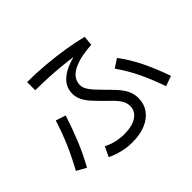

<svg xmlns="http://www.w3.org/2000/svg" viewBox="-172 -1027 1344 1344"><g transform="rotate(-45 500.0 -355.0)"><path d="M260.2 10.6 295.1 -62.6Q334.4 -42.9 373 -34.2Q411.6 -25.5 450.8 -25.5Q530.6 -25.5 575.2 -55.3Q619.8 -85.1 619.8 -135.7Q619.8 -165.9 605.4 -190.8Q591.1 -215.7 566.4 -241Q541.7 -266.3 511.4 -295.3Q479.1 -327.4 452.4 -356.7Q425.6 -386 409.6 -417.3Q393.7 -448.7 393.7 -484.4Q393.7 -568.2 478.7 -618.5Q563.8 -668.8 722.3 -680.2L715.4 -635.6Q598.3 -660.3 477.9 -671.9Q357.4 -683.4 227.8 -684.2V-764.9Q317.6 -764.7 406.9 -756.9Q496.2 -749.1 580.2 -735.8Q664.2 -722.4 737.2 -703.6L729.7 -631.9Q659.5 -627.6 610.8 -615Q562.1 -602.3 531.8 -583.3Q501.6 -564.2 487.9 -540.2Q474.3 -516.2 474.3 -489.5Q474.3 -467.1 486.5 -444.9Q498.6 -422.7 520 -399.1Q541.3 -375.6 569 -347.8Q605.4 -311.8 635.3 -279.1Q665.2 -246.5 682.9 -211.7Q700.5 -176.9 700.5 -133.7Q700.5 -77.7 670.3 -35.1Q640 7.6 584.2 31.4Q528.3 55.2 450 55.2Q403.3 55.2 354.8 43.9Q306.2 32.6 260.2 10.6ZM100.4 -44.2 29.6 -83.8Q77.1 -169.9 114.1 -255.6Q151.1 -341.4 179.8 -433.3L253.8 -408.7Q222.8 -312.8 186.2 -222.9Q149.6 -133.1 100.4 -44.2ZM970.8 -83.5 895.3 -56.5Q861 -156.9 820.6 -240.5Q780.2 -324.1 728.3 -397.5L792.2 -439.8Q847.9 -366.2 891.1 -277.4Q934.2 -188.7 970.8 -83.5Z"/></g></svg>

Font: Murecho Thin
Style: Regular
Weight: 100
Designer: Neil Summerour
Foundry: Positype
Version: Version 1.010